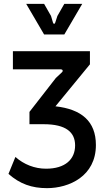

<svg xmlns="http://www.w3.org/2000/svg" viewBox="-20 -770 564 997"><path d="M224 207C339 207 478 145 478 -17C478 -141 402 -203 268 -218L447 -436V-504H47V-410H296C305 -410 309 -402 302 -395L270 -365L133 -189V-125H207C323 -125 370 -83 370 -15C370 57 319 106 219 106C160 106 104 84 60 45L24 133C83 185 145 207 224 207ZM209 -591H314L407 -750H314L278 -687L267 -653C264 -644 258 -644 255 -653L245 -687L209 -750H116Z"/></svg>

Font: Finlandica Medium
Style: Regular
Weight: 500
Designer: Niklas Ekholm, Juho Hiilivirta, Jaakko Suomalainen
Foundry: Helsinki Type Studio
Version: Version 2.000;Glyphs 3.2 (3202)